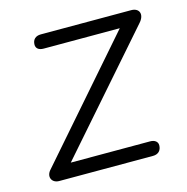

<svg xmlns="http://www.w3.org/2000/svg" viewBox="-79 -561 618 636"><g transform="rotate(-15 229.5 -242.5)"><path d="M48 0H370C388 0 399 -11 399 -29C399 -41 389 -49 373 -49H101L440 -436C463 -461 453 -485 425 -485H115C97 -485 86 -475 86 -457C86 -445 95 -437 112 -437H373L31 -45C11 -24 23 0 48 0Z"/></g></svg>

Font: SN Pro Light
Style: Italic
Weight: 300
Italic angle: -8.99998°
Designer: Tobias Whetton
Foundry: Supernotes
Version: Version 1.001;Glyphs 3.2 (3249)